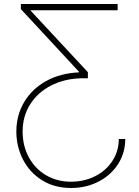

<svg xmlns="http://www.w3.org/2000/svg" viewBox="-20 -727 691 957"><path d="M334 210Q251 210 189.2 171.1Q127.4 132.3 94.5 67.9Q61.5 3.4 61.5 -71.3Q61.5 -152.8 100.8 -218.8Q140.1 -284.7 210.9 -323.5Q281.7 -362.3 373 -366.2V-370.1L84 -681.6V-707H566.4V-675.8H130.9L418 -367.2V-336.9H382.8Q298.3 -334 232.4 -299.6Q166.5 -265.1 129.6 -205.8Q92.8 -146.5 92.8 -71.3Q92.8 0 123.8 57.1Q154.8 114.3 209.7 146.5Q264.6 178.7 333 178.7Q399.4 178.7 453.9 151.4Q508.3 124 540 75.4Q571.8 26.9 572.3 -34.2H604.5Q604 36.1 567.9 91.8Q531.7 147.5 470 178.7Q408.2 210 334 210Z"/></svg>

Font: Pretendard Thin
Style: Regular
Weight: 100
Designer: Base glyphs from Inter by Rasmus Andersson; Hangeul glyphs from Noto Sans CJK(Source Han Sans) by Jang Soo-young and Kan
Foundry: Kil Hyung-jin
Version: Version 1.309